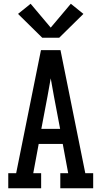

<svg xmlns="http://www.w3.org/2000/svg" viewBox="-20 -1002 540 1022"><path d="M24 0V-80H66L198 -735H302L434 -80H476V0H301V-80H343L314 -236H186L157 -80H199V0ZM300 -316 267 -490Q263 -514 258.5 -537.5Q254 -561 250 -585Q246 -561 241.5 -537.5Q237 -514 233 -490L200 -316ZM205 -801 76 -928 143 -982 250 -855 357 -982 424 -928 295 -801Z"/></svg>

Font: Iosevka Slab Medium
Style: Regular
Weight: 500
Monospace: yes
Designer: Belleve Invis
Foundry: Belleve Invis
Version: Version 11.1.1; ttfautohint (v1.8.3)